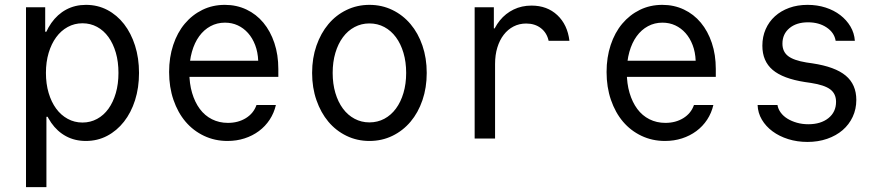

<svg xmlns="http://www.w3.org/2000/svg" viewBox="-20 -570 3640 790"><path d="M333.8 -550Q288.6 -550 252.5 -530.6Q216.4 -511.2 191 -475.1Q165.6 -439 152.1 -387Q138.6 -335 138.6 -270Q138.6 -204.8 152.1 -152.9Q165.6 -101 190.7 -64.9Q215.8 -28.8 251.9 -9.4Q288 10 333.2 10Q381.1 10 420.9 -11Q460.8 -32 490.1 -69.3Q519.4 -106.6 535.7 -157.7Q552 -208.9 552 -270Q552 -331.1 535.7 -382.3Q519.4 -433.4 490.5 -470.8Q461.5 -508.1 421.6 -529.1Q381.7 -550 333.8 -550ZM319.4 -474.2Q351.9 -474.2 379.4 -459.4Q406.9 -444.5 426.3 -417.5Q445.7 -390.5 456.6 -353.2Q467.4 -315.9 467.4 -270Q467.4 -224.6 456.6 -187.2Q445.7 -149.7 426.3 -122.6Q406.9 -95.6 379.4 -80.7Q351.9 -65.8 319.4 -65.8Q286.2 -65.8 258.4 -81.1Q230.6 -96.3 210.9 -123.3Q191.2 -150.2 180.1 -187.6Q169 -225 169 -270.1Q169 -315.2 180.2 -352.5Q191.4 -389.8 211.1 -416.7Q230.8 -443.7 258.5 -458.9Q286.3 -474.2 319.4 -474.2ZM87 -540V200H171V-89.4H179L153.2 -280L174 -439.4H166V-540Z M724.4 -253.8H1125.2V-286.2Q1125.2 -344.8 1108.9 -393.3Q1092.6 -441.9 1063.6 -476.7Q1034.6 -511.6 994 -530.8Q953.4 -550 905.1 -550Q854.8 -550 812.9 -529.5Q771 -509 740.3 -472.5Q709.6 -436 692.7 -384.9Q675.8 -333.8 675.8 -273.7Q675.8 -211.6 693.7 -159.2Q711.7 -106.8 743.4 -69.4Q775.2 -32 819.6 -11Q864 10 916 10Q953.5 10 986.2 -0.6Q1019 -11.2 1045.3 -30.7Q1071.6 -50.2 1089.6 -77.6Q1107.6 -105 1115.2 -138H1035.4Q1023.4 -103.6 991.7 -84Q960 -64.4 917.8 -64.4Q881.9 -64.4 852.2 -79.3Q822.6 -94.2 802.2 -121.7Q781.8 -149.2 770.4 -187.6Q759 -226 759 -272.9Q759 -318.8 769.6 -356.5Q780.2 -394.2 799.6 -420.9Q819 -447.6 846.1 -462.2Q873.2 -476.8 905.6 -476.8Q934.4 -476.8 958.4 -465.6Q982.4 -454.4 1000.6 -434Q1018.8 -413.6 1029.9 -384.6Q1041 -355.6 1042.4 -320.2H724.4Z M1500.1 10Q1551.2 10 1594.5 -11Q1637.8 -32 1669.2 -69.2Q1700.6 -106.4 1718.2 -157.8Q1735.8 -209.1 1735.8 -270Q1735.8 -330.9 1718.2 -382.2Q1700.6 -433.6 1669.2 -470.8Q1637.8 -508 1594.5 -529Q1551.1 -550 1500.2 -550Q1449.2 -550 1405.8 -528.9Q1362.3 -507.9 1331.2 -470.7Q1300 -433.6 1282.1 -382.2Q1264.2 -330.9 1264.2 -270Q1264.2 -209.1 1282.1 -157.8Q1300 -106.4 1331.1 -69.3Q1362.3 -32.1 1405.7 -11.1Q1449.1 10 1500.1 10ZM1499.8 -66.4Q1467 -66.4 1439 -81.3Q1411 -96.1 1391 -123.2Q1371 -150.2 1359.9 -187.6Q1348.8 -225 1348.8 -270Q1348.8 -315 1359.9 -352.4Q1371 -389.8 1391 -416.8Q1411 -443.9 1439 -458.7Q1467 -473.6 1499.8 -473.6Q1533.6 -473.6 1561.4 -458.7Q1589.2 -443.8 1609.1 -416.8Q1629.1 -389.8 1640.1 -352.4Q1651.2 -315 1651.2 -270Q1651.2 -225 1640.1 -187.6Q1629.1 -150.2 1609.1 -123.2Q1589.2 -96.2 1561.4 -81.3Q1533.6 -66.4 1499.8 -66.4Z M2017 0V-306.8Q2017 -343.8 2026.3 -374.3Q2035.6 -404.8 2052.6 -426.9Q2069.6 -449 2093.1 -461.1Q2116.6 -473.2 2145 -473.2Q2181 -473.2 2205.6 -454.1Q2230.2 -435 2237.4 -402H2323Q2315 -468.6 2273.1 -507.8Q2231.2 -547 2167 -547Q2126.6 -547 2093.4 -530.9Q2060.2 -514.8 2036.7 -485.9Q2013.2 -457 2000.2 -416.2Q1987.2 -375.4 1987.2 -326L2020 -453.2H2012V-540H1933V0Z M2524.4 -253.8H2925.2V-286.2Q2925.2 -344.8 2908.9 -393.3Q2892.6 -441.9 2863.6 -476.7Q2834.6 -511.6 2794 -530.8Q2753.4 -550 2705.1 -550Q2654.8 -550 2612.9 -529.5Q2571 -509 2540.3 -472.5Q2509.6 -436 2492.7 -384.9Q2475.8 -333.8 2475.8 -273.7Q2475.8 -211.6 2493.7 -159.2Q2511.7 -106.8 2543.4 -69.4Q2575.2 -32 2619.6 -11Q2664 10 2716 10Q2753.5 10 2786.2 -0.6Q2819 -11.2 2845.3 -30.7Q2871.6 -50.2 2889.6 -77.6Q2907.6 -105 2915.2 -138H2835.4Q2823.4 -103.6 2791.7 -84Q2760 -64.4 2717.8 -64.4Q2681.9 -64.4 2652.2 -79.3Q2622.6 -94.2 2602.2 -121.7Q2581.8 -149.2 2570.4 -187.6Q2559 -226 2559 -272.9Q2559 -318.8 2569.6 -356.5Q2580.2 -394.2 2599.6 -420.9Q2619 -447.6 2646.1 -462.2Q2673.2 -476.8 2705.6 -476.8Q2734.4 -476.8 2758.4 -465.6Q2782.4 -454.4 2800.6 -434Q2818.8 -413.6 2829.9 -384.6Q2841 -355.6 2842.4 -320.2H2524.4Z M3097.2 -138Q3098.4 -105.4 3114.7 -77.8Q3131 -50.2 3158.6 -29.7Q3186.2 -9.2 3223.1 2.4Q3260 14 3302.4 14Q3346.4 14 3383.5 1.1Q3420.6 -11.8 3447.1 -34.6Q3473.6 -57.4 3488.5 -89.3Q3503.4 -121.2 3503.4 -158.8Q3503.4 -222.4 3459.7 -258.9Q3416 -295.4 3322.4 -309.4L3297.8 -313Q3245.4 -321.6 3222.4 -339.6Q3199.4 -357.6 3199.4 -390.4Q3199.4 -430 3228.2 -454.1Q3257 -478.2 3304.6 -478.2Q3349.8 -478.2 3381.4 -456.9Q3413 -435.6 3418.4 -402H3497.4Q3495.2 -434 3479.3 -460.9Q3463.4 -487.8 3437.4 -507.8Q3411.4 -527.8 3377 -538.9Q3342.6 -550 3302.6 -550Q3261.2 -550 3227.1 -537.6Q3193 -525.2 3168.5 -503Q3144 -480.8 3130.4 -449.9Q3116.8 -419 3116.8 -382Q3116.8 -318.4 3159.2 -282.4Q3201.6 -246.4 3292.2 -232.4L3316.8 -228.8Q3372.4 -220.2 3396.2 -202.2Q3420 -184.2 3420 -151Q3420 -109.2 3388.7 -84Q3357.4 -58.8 3305.8 -58.8Q3281 -58.8 3259.1 -65Q3237.2 -71.2 3220.2 -81.6Q3203.2 -92 3192.4 -106.7Q3181.6 -121.4 3179 -138Z"/></svg>

Font: CommitMonoV143 ExtLt
Style: Regular
Weight: 200
Monospace: yes
Designer: Eigil Nikolajsen
Foundry: Eigil Nikolajsen
Version: Version 1.143